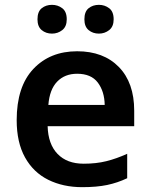

<svg xmlns="http://www.w3.org/2000/svg" viewBox="-20 -764 621 794"><path d="M299 -552Q408 -552 471.5 -487Q535 -422 535 -306V-242H177Q179 -168 218 -127.5Q257 -87 326 -87Q378 -87 420 -97.5Q462 -108 506 -128V-27Q466 -8 423 1Q380 10 320 10Q241 10 179.5 -20.5Q118 -51 83.5 -113Q49 -175 49 -267Q49 -406 118 -479Q187 -552 299 -552ZM299 -459Q248 -459 216.5 -426.5Q185 -394 180 -330H413Q412 -386 384.5 -422.5Q357 -459 299 -459ZM135 -684Q135 -716 152.5 -730Q170 -744 195 -744Q219 -744 237.5 -730Q256 -716 256 -684Q256 -654 237.5 -639.5Q219 -625 195 -625Q170 -625 152.5 -639.5Q135 -654 135 -684ZM329 -684Q329 -716 346.5 -730Q364 -744 389 -744Q413 -744 431.5 -730Q450 -716 450 -684Q450 -654 431.5 -639.5Q413 -625 389 -625Q364 -625 346.5 -639.5Q329 -654 329 -684Z"/></svg>

Font: Noto Sans Sinhala UI SemiBold
Style: Regular
Weight: 600
Designer: Jelle Bosma - Monotype Design Team
Foundry: Monotype Imaging Inc.
Version: Version 2.006; ttfautohint (v1.8.4.7-5d5b)